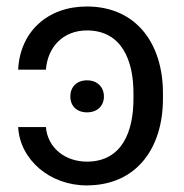

<svg xmlns="http://www.w3.org/2000/svg" viewBox="-20 -558 563 588"><path d="M246.6 -213.9C278.8 -213.9 298.3 -234.9 298.3 -262.2C298.3 -290.5 278.8 -312 246.6 -312C213.9 -312 195.3 -290.5 195.3 -262.2C195.3 -234.9 213.9 -213.9 246.6 -213.9ZM35.6 -168.9C41 -68.8 132.8 9.8 245.1 9.8C401.4 9.8 479 -108.4 479 -254.9V-273.4C479 -419.9 400.9 -538.1 245.6 -538.1C124.5 -538.1 41 -459.5 35.6 -344.7H120.6C126 -414.6 173.8 -464.8 246.1 -464.8C354.5 -464.8 388.7 -370.1 388.7 -273.4V-254.9C388.7 -157.2 355 -63 246.1 -63C180.2 -63 126 -104.5 120.6 -168.9Z"/></svg>

Font: Bert Sans
Style: Regular
Weight: 400
Designer: Christian Robertson (Google), Cristiano Sobral
Foundry: Google, Cristiano Sobral
Version: Version 3.101